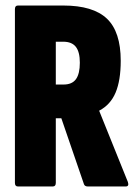

<svg xmlns="http://www.w3.org/2000/svg" viewBox="-20 -675 492 695"><path d="M45 0Q34 0 34 -13V-642Q34 -655 45 -655H209Q317 -655 367 -607.5Q417 -560 417 -455Q417 -384 398.5 -340Q380 -296 340 -275L339 -274L443 -16Q448 0 435 0H298Q287 0 284 -8L202 -247H182V-13Q182 0 171 0ZM182 -369H210Q241 -369 255 -388.5Q269 -408 269 -448Q269 -487 254.5 -505.5Q240 -524 209 -524H182Z"/></svg>

Font: Sofia Sans Extra Condensed Black
Style: Regular
Weight: 900
Designer: Botio Nikoltchev, Ani Petrova
Foundry: lettersoup
Version: Version 4.101